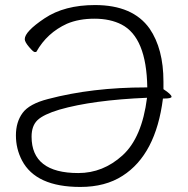

<svg xmlns="http://www.w3.org/2000/svg" viewBox="-20 -727 743 760"><path d="M627 -374Q659 -353 659 -344Q659 -337 629 -337H625Q597 -115 465 -31Q397 13 298 13Q122 13 67 -92Q43 -138 43 -191Q43 -244 69.5 -280Q96 -316 170 -335Q344 -381 558 -381H563Q560 -579 461 -630Q416 -653 354 -653Q292 -653 245 -633Q166 -597 124 -522Q123 -521 117.5 -521Q112 -521 95 -541Q78 -561 78 -572Q78 -602 156.5 -654.5Q235 -707 356 -707Q506 -707 572 -614Q627 -534 627 -404ZM105 -186Q105 -42 290 -42Q388 -42 465 -112Q542 -182 562 -340Q347 -331 215 -293Q152 -274 128.5 -251.5Q105 -229 105 -186Z"/></svg>

Font: LXGW WenKai Lite Light
Style: Regular
Weight: 300
Designer: LXGW / Fontworks Inc.
Foundry: LXGW / Fontworks Inc.
Version: Version 1.511; March 25, 2025